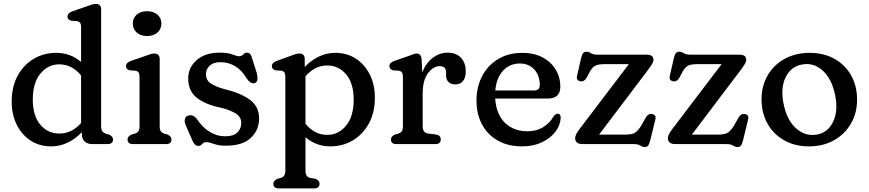

<svg xmlns="http://www.w3.org/2000/svg" viewBox="-20 -758 4570 1010"><path d="M41.5 -224Q41.5 -302 72.8 -359.5Q104 -417 157.2 -448.5Q210.5 -480 275.5 -480Q350.5 -480 406.5 -432V-615Q406.5 -631.5 401 -638.2Q395.5 -645 386 -647L355 -649Q335 -654.5 335 -671Q335 -689.5 361 -698.5L436 -724.5Q451 -730 462.5 -733.8Q474 -737.5 484.5 -737.5Q512 -737.5 512 -707.5V-93.5Q512 -76 518.2 -67.5Q524.5 -59 535 -55.5L553 -50.5Q574.5 -41 574.5 -24.5Q574.5 0 545.5 0H466Q440 0 425.2 -13.8Q410.5 -27.5 410.5 -54V-62.5Q376.5 -27 335.5 -7.5Q294.5 12 249.5 12Q188.5 12 141.5 -18.2Q94.5 -48.5 68 -102Q41.5 -155.5 41.5 -224ZM152.5 -234.5Q152.5 -149 192 -102.2Q231.5 -55.5 292 -55.5Q358 -55.5 406.5 -111V-361Q359 -419.5 291.5 -419.5Q233 -419.5 192.8 -371Q152.5 -322.5 152.5 -234.5Z M753 -568.5Q720 -568.5 699.2 -586.8Q678.5 -605 678.5 -634.5Q678.5 -663 699.2 -681Q720 -699 753 -699Q787.5 -699 808.2 -681Q829 -663 829 -634.5Q829 -605 808.2 -586.8Q787.5 -568.5 753 -568.5ZM820 -446.5V-93.5Q820 -76 826 -67.5Q832 -59 843 -55.5L860.5 -50.5Q882 -41 882 -24.5Q882 0 853 0H680Q651 0 651 -24.5Q651 -41 672.5 -50.5L691 -55.5Q702 -59 708 -67.5Q714 -76 714 -93.5V-354Q714 -370.5 708.8 -377.2Q703.5 -384 693.5 -386L662.5 -388Q643 -393.5 643 -410Q643 -428.5 668.5 -437.5L744 -463.5Q758.5 -469 770.2 -472.8Q782 -476.5 792 -476.5Q820 -476.5 820 -446.5Z M1138.5 -431Q1103.5 -431 1083.5 -413Q1063.5 -395 1063.5 -368Q1063.5 -334.5 1091 -317.5Q1118.5 -300.5 1159.5 -289.5Q1243 -270 1293 -234.2Q1343 -198.5 1343 -135.5Q1343 -73.5 1299.2 -32.5Q1255.5 8.5 1167.5 8.5Q1131 8.5 1105 -1Q1079 -10.5 1064.5 -10.5Q1051 -10.5 1043.5 -0.5Q1036 9.5 1023.5 9.5Q1003.5 9.5 992.5 -18L957 -99Q948.5 -119.5 953 -133Q957.5 -146.5 970 -150Q996 -158 1016 -131.5Q1044.5 -88 1083 -64.5Q1121.5 -41 1163.5 -41Q1208.5 -41 1228.8 -61Q1249 -81 1249 -111Q1249 -144.5 1218 -162.5Q1187 -180.5 1141.5 -191.5Q1063 -207 1016.5 -242.8Q970 -278.5 970 -345Q970 -403 1014.8 -442Q1059.5 -481 1134.5 -481Q1179 -481 1203 -471.5Q1227 -462 1238.5 -462Q1251 -462 1259.5 -471.5Q1268 -481 1278.5 -481Q1297.5 -481 1304 -458L1330.5 -374.5Q1335.5 -357 1334.2 -340.8Q1333 -324.5 1318.5 -320.5Q1297 -315.5 1275.5 -348.5Q1253 -387.5 1217.8 -409.2Q1182.5 -431 1138.5 -431Z M1583 -446.5V-405.5Q1616.5 -441 1657.5 -460.5Q1698.5 -480 1744 -480Q1804.5 -480 1851.5 -449.8Q1898.5 -419.5 1925.2 -366.2Q1952 -313 1952 -244Q1952 -166 1920.5 -108.5Q1889 -51 1836 -19.5Q1783 12 1717.5 12Q1643 12 1587 -36V139.5Q1587 157 1593 165.8Q1599 174.5 1610 177.5L1639.5 182.5Q1661 191 1661 208.5Q1661 233 1632 233H1447Q1418 233 1418 208.5Q1418 192 1439.5 182.5L1458 177.5Q1469 174 1475 165.5Q1481 157 1481 139.5V-354Q1481 -370.5 1475.8 -377.2Q1470.5 -384 1460.5 -386L1429.5 -388Q1410 -393.5 1410 -410Q1410 -428 1435.5 -437.5L1507 -463.5Q1521 -469 1533 -472.8Q1545 -476.5 1555 -476.5Q1583 -476.5 1583 -446.5ZM1701.5 -413.5Q1668 -413.5 1639.2 -398.8Q1610.5 -384 1587 -357V-107Q1634.5 -48.5 1701.5 -48.5Q1760.5 -48.5 1800.5 -97Q1840.5 -145.5 1840.5 -233.5Q1840.5 -319.5 1801 -366.5Q1761.5 -413.5 1701.5 -413.5Z M2198 -444 2201 -377.5Q2221.5 -428 2257.5 -454.5Q2293.5 -481 2335.5 -481Q2378.5 -481 2404.2 -454.8Q2430 -428.5 2430 -383Q2430 -349 2415.2 -331.5Q2400.5 -314 2376.5 -314Q2352 -314 2339.2 -326.8Q2326.5 -339.5 2326.5 -361.5V-378Q2326.5 -395.5 2317.2 -402.8Q2308 -410 2293 -410Q2259.5 -410 2231.5 -373.2Q2203.5 -336.5 2203.5 -265V-93.5Q2203.5 -59 2232 -55.5L2273 -50.5Q2298.5 -47 2298.5 -24.5Q2298.5 0 2269.5 0H2065.5Q2036.5 0 2036.5 -24.5Q2036.5 -41 2058 -50.5L2076.5 -55.5Q2087.5 -59 2093.5 -67.5Q2099.5 -76 2099.5 -93.5V-354Q2099.5 -370.5 2094.2 -377.2Q2089 -384 2079 -386L2048 -388Q2028.5 -393.5 2028.5 -410Q2028.5 -428.5 2054 -437.5L2129.5 -463.5Q2142.5 -468.5 2153.5 -472.5Q2164.5 -476.5 2172 -476.5Q2195.5 -476.5 2198 -444Z M2927.5 -301Q2927.5 -239.5 2860 -239.5H2585Q2590.5 -156 2636.5 -111.8Q2682.5 -67.5 2753.5 -67.5Q2804.5 -67.5 2839.8 -90.8Q2875 -114 2891 -144.5Q2904 -160.5 2913.5 -160Q2929.5 -159 2929.5 -138.5Q2928 -100 2902 -65.5Q2876 -31 2830.8 -9.5Q2785.5 12 2726 12Q2652 12 2598.2 -18.8Q2544.5 -49.5 2515.5 -103.8Q2486.5 -158 2486.5 -229Q2486.5 -300.5 2516 -357.2Q2545.5 -414 2600 -447Q2654.5 -480 2728.5 -480Q2787.5 -480 2832.2 -457Q2877 -434 2902.2 -393.5Q2927.5 -353 2927.5 -301ZM2714.5 -424Q2661.5 -424 2626.2 -386Q2591 -348 2585.5 -282H2788Q2819.5 -282 2819.5 -310.5Q2819.5 -361.5 2790.2 -392.8Q2761 -424 2714.5 -424Z M3383 -382.5 3131.5 -50H3268.5Q3303.5 -50 3319.2 -59.2Q3335 -68.5 3352.5 -96L3377 -139.5Q3390 -161.5 3409 -158.5Q3433.5 -154.5 3427.5 -129.5L3400 -17.5Q3396 -1 3390 7.2Q3384 15.5 3372.5 15.5Q3360 15.5 3348.5 7.8Q3337 0 3313.5 0H3046Q3024 0 3014.8 -8.5Q3005.5 -17 3005.5 -29.5Q3005.5 -40 3010.5 -51Q3015.5 -62 3031.5 -83L3288 -420.5H3160Q3128 -420.5 3112.8 -413.2Q3097.5 -406 3083.5 -382.5L3066 -349.5Q3053 -327 3034 -330Q3009.5 -334.5 3015.5 -359.5L3037 -453Q3041.5 -472 3047.8 -479Q3054 -486 3065.5 -486Q3077.5 -486 3088.8 -478.2Q3100 -470.5 3123.5 -470.5H3382Q3417.5 -470.5 3417.5 -443.5Q3417.5 -434 3410.2 -421.5Q3403 -409 3383 -382.5Z M3871 -382.5 3619.5 -50H3756.5Q3791.5 -50 3807.2 -59.2Q3823 -68.5 3840.5 -96L3865 -139.5Q3878 -161.5 3897 -158.5Q3921.5 -154.5 3915.5 -129.5L3888 -17.5Q3884 -1 3878 7.2Q3872 15.5 3860.5 15.5Q3848 15.5 3836.5 7.8Q3825 0 3801.5 0H3534Q3512 0 3502.8 -8.5Q3493.5 -17 3493.5 -29.5Q3493.5 -40 3498.5 -51Q3503.5 -62 3519.5 -83L3776 -420.5H3648Q3616 -420.5 3600.8 -413.2Q3585.5 -406 3571.5 -382.5L3554 -349.5Q3541 -327 3522 -330Q3497.5 -334.5 3503.5 -359.5L3525 -453Q3529.5 -472 3535.8 -479Q3542 -486 3553.5 -486Q3565.5 -486 3576.8 -478.2Q3588 -470.5 3611.5 -470.5H3870Q3905.5 -470.5 3905.5 -443.5Q3905.5 -434 3898.2 -421.5Q3891 -409 3871 -382.5Z M4239 -480Q4313 -480 4369.2 -448.8Q4425.5 -417.5 4457 -361.8Q4488.5 -306 4488.5 -234Q4488.5 -163 4456.2 -107.5Q4424 -52 4367 -20Q4310 12 4235 12Q4161.5 12 4105.2 -19.8Q4049 -51.5 4017.5 -107.5Q3986 -163.5 3986 -236.5Q3986 -306 4018 -361.2Q4050 -416.5 4107.2 -448.2Q4164.5 -480 4239 -480ZM4279 -50.5Q4336.5 -61.5 4363.2 -119Q4390 -176.5 4373 -258.5Q4354.5 -346 4306.2 -388.2Q4258 -430.5 4198 -418.5Q4140 -407.5 4112.5 -351Q4085 -294.5 4102 -211Q4120.5 -123 4169.8 -81Q4219 -39 4279 -50.5Z"/></svg>

Font: Fraunces 9pt S100
Style: Regular
Weight: 400
Version: Version 1.000; ttfautohint (v1.8.3)